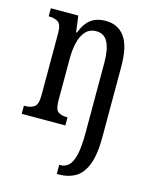

<svg xmlns="http://www.w3.org/2000/svg" viewBox="-118 -623 744 940"><g transform="rotate(15 254.5 -153.0)"><path d="M262 240V194H267Q292 194 309.5 177.5Q327 161 336.5 121Q346 81 346 10V-347Q346 -412 328 -448.5Q310 -485 269 -485Q235 -485 214.5 -462Q194 -439 185.5 -401.5Q177 -364 177 -321V-108Q177 -63 194 -52Q211 -41 239 -41H241V0H20V-41H27Q54 -41 72 -53.5Q90 -66 90 -113V-427Q90 -471 72.5 -483Q55 -495 27 -495H24V-536H163L174 -454H178Q198 -505 227.5 -525.5Q257 -546 300 -546Q363 -546 397 -499Q431 -452 431 -349V8Q431 97 411 148Q391 199 355.5 219.5Q320 240 274 240Z"/></g></svg>

Font: Noto Serif Thai ExtraCondensed
Style: Regular
Weight: 400
Width: 2
Designer: Monotype Design Team
Foundry: Monotype Imaging Inc.
Version: Version 2.002; ttfautohint (v1.8.4.7-5d5b)